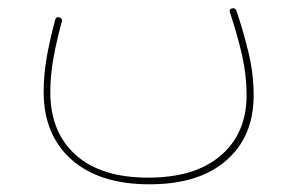

<svg xmlns="http://www.w3.org/2000/svg" viewBox="-20 -244 743 479"><path d="M353 215.8Q228 215.8 158.4 154.1Q88.9 92.3 88.9 -14.6Q88.9 -57.6 96.7 -101.8Q104.5 -146 117.7 -194.8Q119.6 -202.6 127.9 -200.7Q136.2 -198.7 134.3 -190.4Q121.1 -142.1 113.3 -98.9Q105.5 -55.7 105.5 -14.2Q105.5 85.9 168.9 142.6Q232.4 199.2 349.6 199.2Q466.8 199.2 531 143.8Q595.2 88.4 595.2 -6.8Q595.2 -56.2 584 -105.7Q572.8 -155.3 553.7 -212.9Q550.8 -221.2 559.1 -223.1Q566.9 -225.1 569.8 -217.3Q587.4 -165.5 600.1 -112.5Q612.8 -59.6 612.8 -5.9Q612.8 96.7 544.7 156.2Q476.6 215.8 353 215.8Z"/></svg>

Font: Mikhak-FD Thin
Style: Regular
Weight: 100
Designer: Amin Abedi
Version: Version 3.2